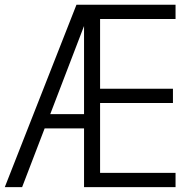

<svg xmlns="http://www.w3.org/2000/svg" viewBox="-27 -770 797 790"><path d="M64 0H-7.3L287.6 -750.5H695.3V-691.9H384.8V-404.8H684.6V-346.2H384.8V-58.6H695.3V0H318.8V-241.7H156.7ZM318.8 -663.1 179.7 -300.3H318.8Z"/></svg>

Font: Spartan MB
Style: Regular
Weight: 400
Designer: Matt Bailey, Mirko Velimirovic
Foundry: Matt Bailey
Version: Version 1.005